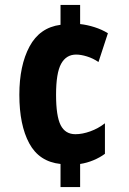

<svg xmlns="http://www.w3.org/2000/svg" viewBox="-20 -744 521 774"><path d="M303 -647Q331 -644 361 -634.5Q391 -625 415 -610L377 -494Q355 -509 330.5 -516.5Q306 -524 287 -524Q247 -524 226.5 -487Q206 -450 206 -362Q206 -276 224.5 -239.5Q243 -203 284 -203Q312 -203 344 -214.5Q376 -226 403 -247V-124Q383 -109 356.5 -98Q330 -87 303 -83V10H224V-83Q138 -92 98 -166Q58 -240 58 -362Q58 -480 99 -556.5Q140 -633 224 -644V-724H303Z"/></svg>

Font: Noto Sans ExtraCondensed ExtraBold
Style: Regular
Weight: 800
Width: 2
Designer: Monotype Design Team
Foundry: Monotype Imaging Inc.
Version: Version 2.013; ttfautohint (v1.8.4.7-5d5b)